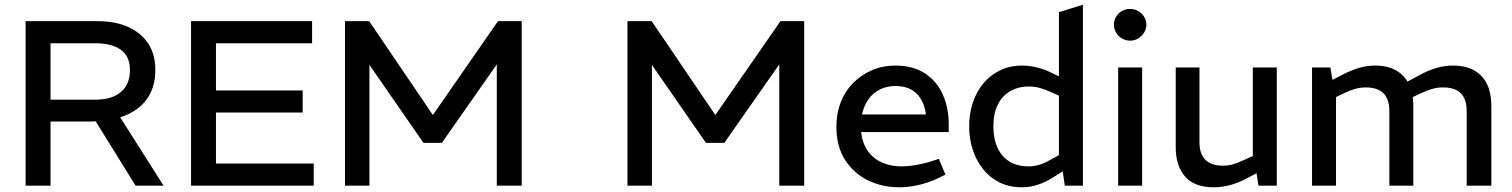

<svg xmlns="http://www.w3.org/2000/svg" viewBox="-20 -790 6433 817"><path d="M89 0V-700H394Q470 -700 525 -675.5Q580 -651 610.5 -605Q641 -559 641 -492Q641 -439 622 -398Q603 -357 567.5 -329.5Q532 -302 481 -287.5Q430 -273 365 -273H195V0ZM557 0 377 -290 478 -312 676 0ZM195 -366H387Q456 -366 494.5 -398.5Q533 -431 533 -492Q533 -550 494.5 -578Q456 -606 384 -606H195Z M793 0V-700H1308V-606H899V-405H1268V-311H899V-94H1315V0Z M1448 0V-700H1551L1821 -302H1823L2099 -700H2200V0H2094V-516L1860 -182H1782L1552 -514V0Z M2650 0V-700H2753L3023 -302H3025L3301 -700H3402V0H3296V-516L3062 -182H2984L2754 -514V0Z M3807 7Q3734 7 3673.5 -22.5Q3613 -52 3576 -109.5Q3539 -167 3539 -251Q3539 -308 3558 -356Q3577 -404 3612 -438.5Q3647 -473 3692 -492Q3737 -511 3790 -511Q3865 -511 3915.5 -478Q3966 -445 3991.5 -388.5Q4017 -332 4017 -261V-228H3644Q3650 -179 3673.5 -146.5Q3697 -114 3734 -98Q3771 -82 3816 -82Q3844 -82 3873 -87Q3902 -92 3932 -100L3975 -114L4003 -47L3964 -28Q3926 -11 3885.5 -2Q3845 7 3807 7ZM3648 -303H3920Q3913 -359 3880.5 -391.5Q3848 -424 3790 -424Q3754 -424 3724.5 -409.5Q3695 -395 3675.5 -367.5Q3656 -340 3648 -303Z M4330 7Q4275 7 4233.5 -13.5Q4192 -34 4163 -70.5Q4134 -107 4119 -153.5Q4104 -200 4104 -252Q4104 -305 4119 -351.5Q4134 -398 4163.5 -434Q4193 -470 4235 -490.5Q4277 -511 4330 -511Q4360 -511 4392.5 -503Q4425 -495 4455 -480L4486 -465V-738L4588 -770V0H4511L4502 -61L4469 -40Q4436 -18 4400.5 -5.5Q4365 7 4330 7ZM4207 -252Q4207 -199 4225 -160.5Q4243 -122 4276.5 -102Q4310 -82 4358 -82Q4378 -82 4400 -88Q4422 -94 4448 -109L4486 -130V-383L4448 -400Q4424 -411 4402 -416.5Q4380 -422 4358 -422Q4313 -422 4278.5 -402Q4244 -382 4225.5 -344Q4207 -306 4207 -252Z M4738 0V-503H4840V0ZM4789 -617Q4770 -617 4754 -626.5Q4738 -636 4729 -651.5Q4720 -667 4720 -686Q4720 -703 4729 -718.5Q4738 -734 4754 -743Q4770 -752 4789 -752Q4808 -752 4823.5 -743Q4839 -734 4848.5 -718.5Q4858 -703 4858 -685Q4858 -667 4848.5 -651.5Q4839 -636 4823.5 -626.5Q4808 -617 4789 -617Z M5146 7Q5062 7 5022.5 -39Q4983 -85 4983 -162V-503H5084V-186Q5084 -134 5109.5 -109.5Q5135 -85 5184 -85Q5206 -85 5227 -91Q5248 -97 5271 -108L5311 -126V-503H5413V0H5335L5323 -78L5344 -62L5291 -34Q5253 -13 5216.5 -3Q5180 7 5146 7Z M5563 0V-503H5641L5650 -450L5686 -469Q5724 -489 5759.5 -500Q5795 -511 5830 -511Q5886 -511 5922 -489.5Q5958 -468 5976 -430Q5994 -392 5994 -341V0H5892V-317Q5892 -368 5867 -393Q5842 -418 5792 -418Q5770 -418 5749 -412.5Q5728 -407 5707 -397L5665 -377V0ZM6221 0V-317Q6221 -368 6196 -393Q6171 -418 6120 -418Q6098 -418 6077 -412.5Q6056 -407 6035 -397L5983 -373L5960 -438L6018 -469Q6055 -490 6091 -500.5Q6127 -511 6162 -511Q6218 -511 6254.5 -489.5Q6291 -468 6308.5 -430Q6326 -392 6326 -341V0Z"/></svg>

Font: REM Medium
Style: Regular
Weight: 400
Version: Version 1.005;gftools[0.9.28]